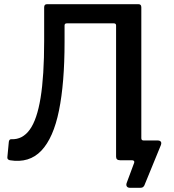

<svg xmlns="http://www.w3.org/2000/svg" viewBox="-20 -762 829 913"><path d="M598 131Q588 131 583.5 125Q579 119 582 109L618 12Q620 7 617 3.5Q614 0 608 0H570L652 -105Q652 -94 663 -94H730Q740 -94 744.5 -88.5Q749 -83 745 -72L670 111Q667 121 662 126Q657 131 647 131ZM639 -742Q652 -742 652 -727V-16Q652 -8 649 -4Q646 0 636 0H551Q532 0 532 -17V-641Q532 -651 521 -651H298Q287 -651 287 -641V-562Q287 -367 260.5 -236.5Q234 -106 176.5 -45.5Q119 15 27 0Q14 -3 15 -14L22 -88Q24 -101 35 -100Q87 -98 121.5 -145.5Q156 -193 173 -297Q190 -401 190 -567V-727Q190 -742 203 -742Z"/></svg>

Font: Libre Franklin Medium
Style: Regular
Weight: 500
Designer: Pablo Impallari, Rodrigo Fuenzalida, Nhung Nguyen
Foundry: Impallari Type
Version: Version 3.000